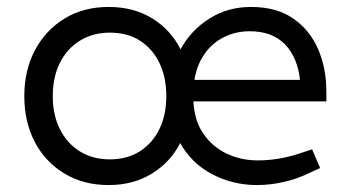

<svg xmlns="http://www.w3.org/2000/svg" viewBox="-20 -526 1003 553"><path d="M293 7Q220 7 165 -26.5Q110 -60 80 -117.5Q50 -175 50 -249Q50 -324 81 -382Q112 -440 166.5 -473Q221 -506 293 -506Q365 -506 418.5 -473Q472 -440 500 -384Q530 -439 583 -472.5Q636 -506 703 -506Q776 -506 824 -473Q872 -440 896 -385Q920 -330 920 -262V-234H537Q540 -178 566 -140.5Q592 -103 633 -83.5Q674 -64 723 -64Q782 -64 843 -84L879 -96L902 -42L869 -27Q834 -10 795.5 -1.5Q757 7 720 7Q651 7 591.5 -24Q532 -55 499 -114Q471 -59 417.5 -26Q364 7 293 7ZM132 -249Q132 -195 152.5 -154Q173 -113 210 -90Q247 -67 296 -67Q346 -67 382.5 -90Q419 -113 439 -154Q459 -195 459 -249Q459 -304 439 -345Q419 -386 383 -409Q347 -432 296 -432Q248 -432 210.5 -409Q173 -386 152.5 -345Q132 -304 132 -249ZM540 -296H844Q837 -361 800.5 -398.5Q764 -436 699 -436Q659 -436 625 -419Q591 -402 569 -370.5Q547 -339 540 -296Z"/></svg>

Font: REM Medium Light
Style: Regular
Weight: 300
Version: Version 1.005;gftools[0.9.28]